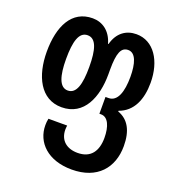

<svg xmlns="http://www.w3.org/2000/svg" viewBox="-143 -668 948 1032"><g transform="rotate(20 331.0 -151.5)"><path d="M382 250C528 250 603 160 603 36C603 -51 573 -107 511 -129V-133C590 -161 622 -238 622 -333C622 -457 562 -553 462 -553C403 -553 356 -520 338 -452H335C316 -520 267 -553 212 -553C92 -553 40 -445 40 -300C40 -163 95 -46 216 -46C345 -46 393 -169 393 -298V-326C393 -421 409 -458 449 -458C492 -458 509 -402 509 -326C509 -242 489 -179 437 -179H420V-83H430C470 -83 490 -35 490 30C490 105 457 155 381 155C319 155 277 121 277 59C277 52 278 44 279 36H172C169 49 168 61 168 74C168 172 245 250 382 250ZM217 -142C169 -142 151 -203 151 -299C151 -399 168 -458 217 -458C266 -458 283 -399 283 -300C283 -201 266 -142 217 -142Z"/></g></svg>

Font: Noto Sans Georgian ExtraCondensed SemiBold
Style: Regular
Weight: 600
Width: 2
Designer: Monotype Design Team, Akaki Razmadze
Foundry: Google LLC
Version: Version 2.005